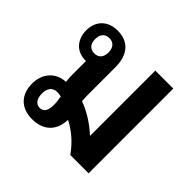

<svg xmlns="http://www.w3.org/2000/svg" viewBox="-141 -723 891 891"><g transform="rotate(45 304.0 -278.0)"><path d="M414 0H534V-556H416V-129H414C373 -167 325 -197 276 -215C275 -227 274 -241 274 -258V-437C274 -522 229 -564 162 -564C96 -564 57 -522 57 -462C57 -402 94 -360 152 -360H157V-271C157 -254 158 -240 160 -226C96 -223 54 -176 54 -109C54 -36 98 8 171 8C254 8 290 -45 291 -108C336 -85 378 -51 414 0ZM159 -412C131 -412 115 -431 115 -462C115 -493 131 -512 159 -512C187 -512 203 -493 203 -462C203 -430 187 -412 159 -412ZM159 -54C134 -54 119 -75 119 -109C119 -143 135 -164 164 -164C175 -164 184 -163 191 -160C194 -143 196 -127 196 -109C196 -75 184 -54 159 -54Z"/></g></svg>

Font: Noto Sans Thai Looped SemiCondensed SemiBold
Style: Regular
Weight: 600
Width: 4
Designer: Sasikarn Vongin, Ben Mitchell
Foundry: The Fontpad Ltd
Version: Version 1.001